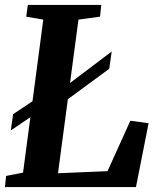

<svg xmlns="http://www.w3.org/2000/svg" viewBox="-20 -763 648 783"><path d="M0 0 5 -45.5 74 -59 156.5 -683 87 -695 93.5 -743H393L388 -695L300 -683L216.5 -56.5L418.5 -65L511.5 -270.5L586 -260.5L534.5 0ZM24 -231 33.5 -297.5 161 -382.5 212 -384 435.5 -553 425.5 -482.5 218 -330 168 -328.5Z"/></svg>

Font: Merriweather 24pt
Style: Bold Italic
Weight: 700
Italic angle: -7.8°
Designer: Eben Sorkin
Foundry: Eben Sorkin
Version: Version 2.101